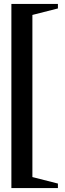

<svg xmlns="http://www.w3.org/2000/svg" viewBox="-20 -754 330 978"><path d="M38 204V-734H275V-711L114 -670L145 -715V185L114 140L275 181V204Z"/></svg>

Font: Platypi Light SemiBold
Style: Regular
Weight: 600
Version: Version 1.200